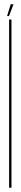

<svg xmlns="http://www.w3.org/2000/svg" viewBox="-20 -876 98 896"><path d="M22.5 0V-785H33.5V0ZM13 -801 30 -856H43L22 -801Z"/></svg>

Font: Anybody UltraCondensed Thin
Style: Regular
Weight: 100
Width: 1
Designer: Tyler Finck
Foundry: Etcetera Type Company
Version: Version 1.110